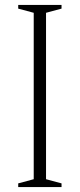

<svg xmlns="http://www.w3.org/2000/svg" viewBox="-20 -760 324 780"><path d="M117 -708 54 -725V-740H230V-725L167 -708V-32L230 -15V0H54V-15L117 -32Z"/></svg>

Font: Spectral ExtraLight
Style: Regular
Weight: 275
Designer: Jean-Baptiste Levee
Foundry: Production Type
Version: Version 2.001